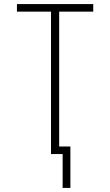

<svg xmlns="http://www.w3.org/2000/svg" viewBox="-20 -755 540 941"><path d="M287 166V0H230V-698H63V-735H437V-698H270V-37H325V166Z"/></svg>

Font: Iosevka Term Curly Extralight
Style: Regular
Weight: 200
Designer: Belleve Invis
Foundry: Belleve Invis
Version: Version 32.3.0